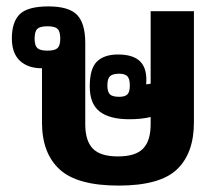

<svg xmlns="http://www.w3.org/2000/svg" viewBox="-20 -564 672 599"><path d="M111 -182V-351Q67 -351 42 -374.5Q17 -398 17 -444Q17 -496 42 -520Q67 -544 131 -544Q195 -544 220.5 -517.5Q246 -491 246 -430V-176Q246 -125 269.5 -100.5Q293 -76 348 -76Q403 -76 426.5 -100.5Q450 -125 450 -176V-199Q422 -192 383 -192Q322 -192 291 -216Q260 -240 260 -294Q260 -350 282.5 -372Q305 -394 348 -394Q397 -394 418.5 -371Q440 -348 436 -301Q442 -301 450 -303V-529H585V-182Q585 -86 532 -35.5Q479 15 350 15Q221 15 166 -35.5Q111 -86 111 -182ZM168 -443Q168 -466 159.5 -474Q151 -482 128 -482Q105 -482 96.5 -474Q88 -466 88 -443Q88 -422 96.5 -414Q105 -406 128 -406Q151 -406 159.5 -414Q168 -422 168 -443ZM385 -298Q385 -318 377.5 -326Q370 -334 352 -334Q331 -334 323 -326Q315 -318 315 -298Q315 -277 323 -269.5Q331 -262 352 -262Q370 -262 377.5 -269.5Q385 -277 385 -298Z"/></svg>

Font: Pridi Medium
Style: Regular
Weight: 500
Designer: Katatrad Team
Foundry: CadsonDemak
Version: Version 1.001